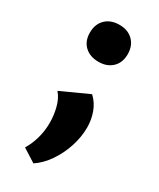

<svg xmlns="http://www.w3.org/2000/svg" viewBox="-169 -483 628 757"><g transform="rotate(30 145.5 -104.5)"><path d="M120 217 60 179Q77 151 86.5 117Q96 83 96 47Q96 11 87 -23Q78 -57 59 -78L184 -135Q209 -112 221 -79.5Q233 -47 233 -11Q233 32 218.5 76.5Q204 121 178.5 158Q153 195 120 217ZM142 -258Q102 -258 78.5 -280.5Q55 -303 55 -341Q55 -380 78.5 -403Q102 -426 142 -426Q180 -426 203.5 -403Q227 -380 227 -341Q227 -303 203.5 -280.5Q180 -258 142 -258Z"/></g></svg>

Font: Ysabeau ExtraBold
Style: Regular
Weight: 800
Designer: Christian Thalmann (Catharsis Fonts)
Version: Version 2.002